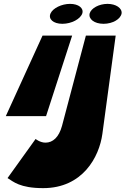

<svg xmlns="http://www.w3.org/2000/svg" viewBox="-20 -600 648 992"><path d="M241.3 -531C253.4 -558 298.8 -580 341.8 -580C385.8 -580 413.4 -558 405.3 -531C395.8 -502 350 -477 302 -477C255 -477 227.8 -502 241.3 -531ZM199.7 -416 10 0H218L352.7 -416ZM535.8 -580C578.8 -580 611.4 -558 608.3 -531C603.8 -502 563 -477 515 -477C467 -477 435.8 -502 443.3 -531C451.4 -558 491.8 -580 535.8 -580ZM300.2 51C284.3 109 253 137 215 137C187 137 163.9 118 163.9 118L19 320C48.3 338 82.1 372 203.1 372C407.1 372 492.7 211 508.9 92L577.7 -416H423.7Z"/></svg>

Font: Hussar Milosc
Style: Obl
Weight: 700
Foundry: Cannot Into Space Fonts
Version: Version 1.02